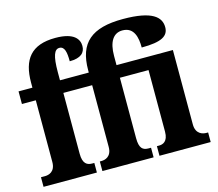

<svg xmlns="http://www.w3.org/2000/svg" viewBox="-107 -906 1186 1043"><g transform="rotate(-15 485.5 -384.5)"><path d="M14 0H314V-54H302C274 -54 250 -66 250 -123V-465H412V-118C412 -62 373 -54 354 -54H345V0H633V-54H619C587 -54 568 -68 568 -125V-465H729V-119C729 -62 698 -54 678 -54H666V0H954V-54H944C925 -54 885 -62 885 -118V-536H568V-588C568 -667 596 -710 647 -710C713 -710 725 -649 725 -593C839 -593 877 -618 877 -667C877 -723 832 -769 666 -769C489 -769 412 -703 412 -549V-536H250V-582C250 -673 264 -707 292 -707C321 -707 328 -674 328 -622C391 -622 416 -647 416 -685C416 -721 392 -765 285 -765C148 -765 95 -694 95 -564V-536H17V-465H95V-118C95 -62 56 -54 37 -54H14Z"/></g></svg>

Font: Noto Serif Condensed ExtraBold
Style: Regular
Weight: 800
Width: 3
Designer: Monotype Design Team
Foundry: Monotype Imaging Inc.
Version: Version 2.013